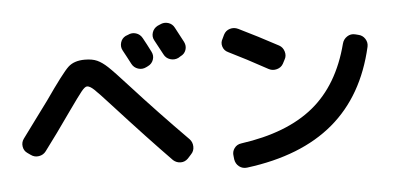

<svg xmlns="http://www.w3.org/2000/svg" viewBox="-53 -898 2106 1020"><g transform="rotate(-5 1000.0 -388.5)"><path d="M656.2 -744.1Q677.7 -754.9 699.7 -748Q721.7 -741.2 733.4 -719.7Q752 -686.5 773.4 -643.6Q784.2 -622.1 776.4 -600.6Q768.6 -579.1 748 -569.3L738.3 -564.5Q716.8 -553.7 694.3 -561Q671.9 -568.4 661.1 -588.9Q655.3 -601.6 641.1 -627Q627 -652.3 621.1 -664.1Q610.4 -683.6 616.7 -706.1Q623 -728.5 643.6 -739.3ZM831.1 -784.2Q852.5 -794.9 875 -788.1Q897.5 -781.2 908.2 -759.8Q936.5 -708 950.2 -680.7Q960.9 -659.2 953.6 -637.7Q946.3 -616.2 924.8 -606.4L912.1 -598.6Q890.6 -588.9 868.2 -596.2Q845.7 -603.5 835 -625L793 -703.1Q782.2 -722.7 789.1 -744.6Q795.9 -766.6 817.4 -778.3ZM69.3 -166Q50.8 -178.7 47.4 -201.7Q43.9 -224.6 57.6 -243.2Q85.9 -281.2 139.2 -354Q192.4 -426.8 197.3 -432.6Q295.9 -574.2 327.6 -603.5Q359.4 -632.8 416 -632.8Q456.1 -632.8 481.9 -621.1Q507.8 -609.4 537.1 -582Q566.4 -554.7 641.6 -471.7Q777.3 -322.3 934.6 -163.1Q950.2 -146.5 950.7 -122.6Q951.2 -98.6 934.6 -82L916 -61.5Q899.4 -44.9 877 -44.9Q854.5 -44.9 836.9 -60.5Q710.9 -189.5 542 -375Q475.6 -448.2 453.1 -469.2Q430.7 -490.2 416 -490.2Q404.3 -490.2 384.8 -465.8Q365.2 -441.4 315.4 -371.1Q228.5 -247.1 167 -166Q153.3 -147.5 129.4 -143.6Q105.5 -139.6 85.9 -154.3Z M1178.7 -606.4Q1157.2 -616.2 1150.4 -638.2Q1143.6 -660.2 1155.3 -679.7L1165 -700.2Q1175.8 -721.7 1198.2 -728.5Q1220.7 -735.4 1243.2 -724.6Q1341.8 -676.8 1452.1 -617.2Q1471.7 -606.4 1478.5 -583Q1485.4 -559.6 1473.6 -540L1462.9 -519.5Q1452.1 -500 1429.2 -493.7Q1406.2 -487.3 1385.7 -498Q1268.6 -562.5 1178.7 -606.4ZM1875 -637.7Q1898.4 -632.8 1911.1 -612.8Q1923.8 -592.8 1918.9 -570.3Q1860.4 -313.5 1688.5 -168.5Q1516.6 -23.4 1225.6 13.7Q1201.2 16.6 1183.1 2.4Q1165 -11.7 1161.1 -36.1L1159.2 -53.7Q1155.3 -77.1 1168.9 -95.7Q1182.6 -114.3 1206.1 -117.2Q1452.1 -151.4 1593.3 -267.1Q1734.4 -382.8 1790 -597.7Q1795.9 -621.1 1815.9 -634.3Q1835.9 -647.5 1859.4 -641.6Z"/></g></svg>

Font: Rounded Mgen+ 1m bold
Style: Bold
Weight: 700
Designer: [Source Han Sans]
Ryoko NISHIZUKA  (kana & ideographs); Paul D. Hunt (Latin, Greek & Cyrillic); Wenlong ZHANG  (bopomofo
Version: Version 1.059.20150602